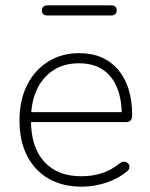

<svg xmlns="http://www.w3.org/2000/svg" viewBox="-20 -691 563 719"><path d="M286 8Q214 8 162 -22Q110 -52 81.5 -107.5Q53 -163 53 -240Q53 -316 81.5 -372.5Q110 -429 160.5 -460.5Q211 -492 277 -492Q324 -492 360.5 -476Q397 -460 422.5 -430Q448 -400 461.5 -357Q475 -314 475 -260Q475 -247 469.5 -240.5Q464 -234 453 -234H80V-271H453L436 -259Q436 -320 418 -363.5Q400 -407 364.5 -430.5Q329 -454 276 -454Q218 -454 177.5 -426.5Q137 -399 116.5 -352Q96 -305 96 -245V-240Q96 -140 145.5 -85.5Q195 -31 284 -31Q324 -31 359 -41.5Q394 -52 428 -79Q435 -85 442.5 -85.5Q450 -86 455.5 -82.5Q461 -79 463.5 -73.5Q466 -68 464 -61Q462 -54 454 -48Q423 -22 378 -7Q333 8 286 8ZM158 -633Q137 -633 137 -652Q137 -661 142.5 -666Q148 -671 158 -671H396Q417 -671 417 -652Q417 -643 411.5 -638Q406 -633 396 -633Z"/></svg>

Font: Nunito ExtraLight ExtraLight
Style: Regular
Weight: 250
Version: Version 3.602